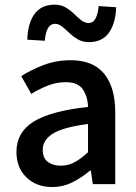

<svg xmlns="http://www.w3.org/2000/svg" viewBox="-20 -770 570 803"><path d="M198.2 12.2Q132.3 12.2 90.6 -28.1Q48.8 -68.4 48.8 -134.8Q48.8 -216.3 120.1 -261Q191.4 -305.7 348.1 -322.8Q347.2 -364.3 327.1 -395.3Q307.1 -426.3 254.4 -426.3Q215.8 -426.3 179.7 -411.9Q143.6 -397.5 110.8 -377.4L68.8 -451.7Q109.4 -478 162.1 -498Q214.8 -518.1 275.4 -518.1Q369.6 -518.1 415.8 -461.4Q461.9 -404.8 461.9 -300.3V0H368.2L359.9 -56.6H356.4Q322.3 -27.3 282.7 -7.6Q243.2 12.2 198.2 12.2ZM234.4 -77.1Q265.6 -77.1 292.2 -91.6Q318.8 -106 348.1 -133.3V-251.5Q241.2 -237.3 200 -210.4Q158.7 -183.6 158.7 -144Q158.7 -108.9 179.9 -93Q201.2 -77.1 234.4 -77.1ZM352.1 -593.8Q325.7 -593.8 305.9 -605.2Q286.1 -616.7 270.3 -631.8Q254.4 -647 240 -658.7Q225.6 -670.4 210 -670.4Q172.9 -670.4 167.5 -599.6L94.2 -604Q96.2 -672.9 124.5 -711.7Q152.8 -750.5 209 -750.5Q234.9 -750.5 254.4 -739Q273.9 -727.5 289.6 -712.2Q305.2 -696.8 319.8 -685.3Q334.5 -673.8 350.6 -673.8Q369.6 -673.8 379.6 -692.6Q389.6 -711.4 392.6 -744.6L465.8 -739.7Q463.4 -671.9 435.3 -632.8Q407.2 -593.8 352.1 -593.8Z"/></svg>

Font: Akatab
Style: Bold
Weight: 700
Designer: SIL Global
Foundry: SIL Global
Version: Version 4.100